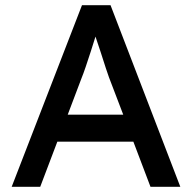

<svg xmlns="http://www.w3.org/2000/svg" viewBox="-20 -720 740 740"><path d="M25 0 296 -700H406L675 0H560L494 -174H201L135 0ZM294 -418 241 -278H455L400 -422Q397 -429 388 -457Q379 -485 368 -519Q357 -553 348 -579Q340 -553 330 -522Q320 -491 310.5 -463Q301 -435 294 -418Z"/></svg>

Font: Lexend Deca
Style: Regular
Weight: 400
Designer: Bonnie Shaver-Troup, Thomas Jockin
Foundry: Lexend
Version: Version 1.008; ttfautohint (v1.8.4.7-5d5b)